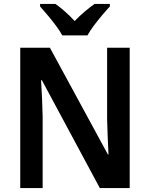

<svg xmlns="http://www.w3.org/2000/svg" viewBox="-20 -957 763 977"><path d="M640 0H488L193 -549H189Q192 -503 194 -455.5Q196 -408 197 -364V0H83V-714H234L529 -171H532Q530 -214 528 -261.5Q526 -309 525 -351V-714H640ZM297 -777Q285 -799 265 -826Q245 -853 223 -879Q201 -905 184 -924V-937H262Q285 -921 310.5 -898.5Q336 -876 360 -850Q386 -877 411 -898Q436 -919 461 -937H539V-924Q522 -906 500 -880Q478 -854 457.5 -826.5Q437 -799 425 -777Z"/></svg>

Font: Noto Sans Arabic UI SmCn SmBd
Style: Regular
Weight: 600
Width: 4
Designer: Monotype Design Team, Nadine Chahine and Nizar Qandah
Foundry: Monotype Imaging Inc.
Version: Version 2.010; ttfautohint (v1.8.4.7-5d5b)